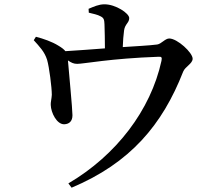

<svg xmlns="http://www.w3.org/2000/svg" viewBox="-20 -812 1040 893"><path d="M393 -753C413 -748 434 -744 448 -736C464 -728 465 -719 466 -698C467 -671 468 -621 468 -587C410 -583 341 -577 284 -574C278 -582 268 -590 251 -600C222 -618 182 -632 147 -641L137 -625C163 -596 187 -572 199 -534C209 -500 221 -405 221 -371C220 -352 215 -335 216 -324C217 -288 244 -233 279 -234C302 -235 317 -248 317 -276C317 -305 300 -481 296 -531C312 -520 323 -515 339 -515C370 -515 492 -540 717 -548C732 -549 734 -545 731 -529C681 -300 521 -90 298 41L313 61C586 -54 735 -231 832 -479C841 -502 876 -516 876 -539C876 -567 805 -633 767 -633C748 -633 731 -608 711 -605C673 -600 609 -597 551 -593C552 -620 554 -650 557 -670C561 -701 581 -705 581 -728C581 -750 518 -792 466 -792C439 -792 416 -781 392 -771Z"/></svg>

Font: Source Han Serif CN SemiBold
Style: Regular
Weight: 600
Designer: Ryoko NISHIZUKA 西塚涼子 (kana & ideographs); Frank Grießhammer (Latin, Greek & Cyrillic); Wenlong ZHANG 张文龙 (bopomofo); San
Foundry: Adobe Systems Incorporated
Version: Version 1.000;PS 1;hotconv 16.6.53;makeotf.lib2.5.65590